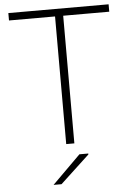

<svg xmlns="http://www.w3.org/2000/svg" viewBox="-62 -775 711 1034"><g transform="rotate(-5 294.0 -258.5)"><path d="M565 -730V-690H316V0H272V-690H23V-730ZM185 213 338 61H386V66L228 213Z"/></g></svg>

Font: Nacelle UltraLight
Style: Regular
Weight: 200
Designer: Sora Sagano
Foundry: Sora Sagano
Version: Version 1.000;FEAKit 1.0